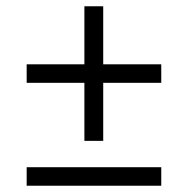

<svg xmlns="http://www.w3.org/2000/svg" viewBox="-20 -592 599 612"><path d="M249 -143V-328H65V-387H249V-572H309V-387H494V-328H309V-143ZM65 0V-59H494V0Z"/></svg>

Font: NotoSerif-Regular
Style: Regular
Weight: 400
Designer: Monotype Design Team
Foundry: Monotype Imaging Inc.
Version: Version 2.007; ttfautohint (v1.8) -l 8 -r 50 -G 200 -x 14 -D